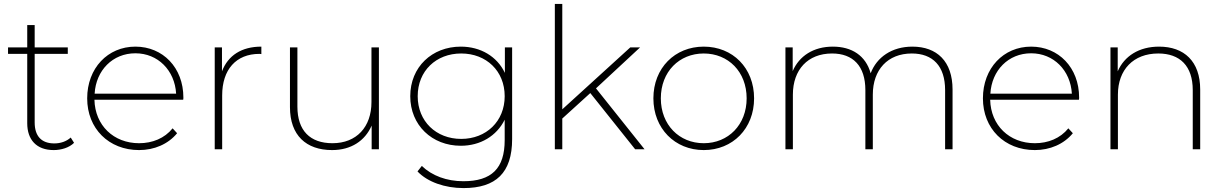

<svg xmlns="http://www.w3.org/2000/svg" viewBox="-20 -762 6250 980"><path d="M326 -520H157V-634H119V-520H21V-487H119V-133C119 -49 166 4 254 4C292 4 333 -8 358 -33L341 -60C319 -40 289 -30 257 -30C191 -30 157 -68 157 -137V-487H326Z M463 -284C470 -403 555 -490 671 -490C786 -490 872 -403 879 -284ZM690 4C767 4 838 -26 884 -82L861 -107C820 -56 758 -31 690 -31C560 -31 465 -122 462 -253H915C916 -257 916 -260 916 -264C916 -417 811 -524 671 -524C530 -524 425 -414 425 -260C425 -106 535 4 690 4Z M1114 -275C1114 -407 1185 -487 1304 -487C1307 -487 1311 -486 1314 -486V-524C1213 -524 1144 -479 1113 -398V-520H1076V0H1114Z M1675 4C1772 4 1843 -43 1877 -121V0H1914V-520H1876V-241C1876 -114 1800 -31 1677 -31C1563 -31 1498 -95 1498 -218V-520H1460V-215C1460 -71 1543 4 1675 4Z M2334 -53C2206 -53 2112 -143 2112 -271C2112 -400 2206 -489 2334 -489C2462 -489 2556 -400 2556 -271C2556 -143 2462 -53 2334 -53ZM2332 -18C2432 -18 2515 -68 2556 -151V-47C2556 98 2489 163 2345 163C2260 163 2185 135 2133 85L2111 113C2162 167 2251 198 2346 198C2511 198 2594 120 2594 -52V-520H2557V-390C2517 -474 2433 -524 2332 -524C2185 -524 2074 -420 2074 -271C2074 -123 2185 -18 2332 -18Z M3022 -311 3247 -520H3197L2850 -204V-742H2812V0H2850V-157L2993 -287L3222 0H3270Z M3572 4C3720 4 3829 -106 3829 -260C3829 -415 3720 -524 3572 -524C3425 -524 3315 -415 3315 -260C3315 -106 3425 4 3572 4ZM3572 -31C3447 -31 3353 -125 3353 -260C3353 -396 3447 -489 3572 -489C3697 -489 3791 -396 3791 -260C3791 -125 3697 -31 3572 -31Z M4637 -524C4532 -524 4455 -470 4424 -388C4399 -478 4328 -524 4231 -524C4132 -524 4059 -476 4026 -399V-520H3989V0H4027V-279C4027 -406 4103 -489 4227 -489C4334 -489 4397 -425 4397 -302V0H4435V-279C4435 -406 4511 -489 4634 -489C4741 -489 4804 -425 4804 -302V0H4842V-305C4842 -449 4762 -524 4637 -524Z M5035 -284C5042 -403 5127 -490 5243 -490C5358 -490 5444 -403 5451 -284ZM5262 4C5339 4 5410 -26 5456 -82L5433 -107C5392 -56 5330 -31 5262 -31C5132 -31 5037 -122 5034 -253H5487C5488 -257 5488 -260 5488 -264C5488 -417 5383 -524 5243 -524C5102 -524 4997 -414 4997 -260C4997 -106 5107 4 5262 4Z M5896 -524C5794 -524 5719 -476 5685 -398V-520H5648V0H5686V-279C5686 -406 5765 -489 5892 -489C6003 -489 6068 -425 6068 -302V0H6106V-305C6106 -449 6024 -524 5896 -524Z"/></svg>

Font: Montserrat-Alt1 ExtLt
Style: Regular
Weight: 200
Designer: Differentunic
Foundry: Differentunic
Version: Version 7.222